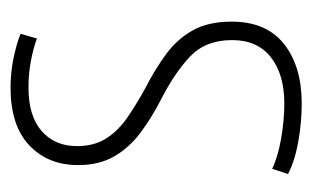

<svg xmlns="http://www.w3.org/2000/svg" viewBox="-134 -448 592 364"><g transform="rotate(-90 162.0 -266.0)"><path d="M14 -16 24 -46Q47 -35 81.5 -29Q116 -23 148 -23Q203 -23 235.5 -48.5Q268 -74 268 -122Q268 -172 237 -201.5Q206 -231 153 -258Q120 -275 92 -296Q64 -317 47.5 -345.5Q31 -374 31 -414Q31 -471 68.5 -506.5Q106 -542 178 -542Q206 -542 233 -536.5Q260 -531 280 -523L271 -492Q252 -499 228 -503.5Q204 -508 178 -508Q124 -508 95.5 -483Q67 -458 67 -416Q67 -383 82 -360Q97 -337 122 -320Q147 -303 176 -287Q213 -268 241.5 -247Q270 -226 286.5 -196.5Q303 -167 303 -123Q303 -57 260.5 -23.5Q218 10 148 10Q112 10 75.5 3.5Q39 -3 14 -16Z"/></g></svg>

Font: Georama SemiCondensed ExtraLight
Style: Regular
Weight: 200
Width: 4
Designer: Jean-Baptiste Levee
Foundry: Production Type
Version: Version 1.000